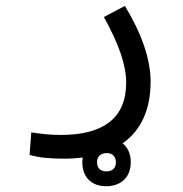

<svg xmlns="http://www.w3.org/2000/svg" viewBox="-20 -316 626 656"><path d="M199.7 226.1C221.7 226.1 242.7 224.6 262.7 222.2C261.7 227.5 261.2 232.9 261.2 238.3C261.2 289.6 293 320.3 342.8 320.3C391.1 320.3 426.8 291.5 426.8 238.3C426.8 209.5 416.5 187.5 398.9 173.8C461.4 129.9 494.6 59.1 494.6 -36.6C494.6 -112.3 465.3 -199.2 406.7 -295.9L335 -257.8C387.2 -163.1 411.1 -92.8 411.1 -33.2C411.1 86.4 334.5 145 188.5 145C147.5 145 123.5 141.6 86.9 136.2L81.1 213.4C116.7 223.1 150.4 226.1 199.7 226.1ZM343.8 269.5C324.2 269.5 311.5 259.3 311.5 238.3C311.5 218.3 324.7 207 344.7 207C364.3 207 376 218.8 376 238.8C376 258.8 363.3 269.5 343.8 269.5Z"/></svg>

Font: Cascadia Mono PL SemiLight
Style: Regular
Weight: 350
Monospace: yes
Designer: Aaron Bell
Foundry: Saja Typeworks
Version: Version 2404.023